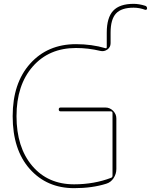

<svg xmlns="http://www.w3.org/2000/svg" viewBox="-20 -970 786 1000"><path d="M736 -940Q746 -937 746 -926Q746 -922 743 -920Q740 -918 736 -919Q706 -930 676 -930Q612 -930 584 -899.5Q556 -869 556 -800V-745Q556 -724 539 -712Q522 -700 502 -705Q440 -720 376 -720Q235 -720 150.5 -623.5Q66 -527 66 -365Q66 -203 147.5 -106.5Q229 -10 366 -10Q470 -10 559 -44Q566 -47 566 -55V-381Q566 -390 557 -390H296Q286 -390 286 -400Q286 -410 296 -410H529Q552 -410 569 -393Q586 -376 586 -353V-90Q586 -64 571.5 -42Q557 -20 533 -13Q460 10 366 10Q224 10 135 -90Q46 -190 46 -365Q46 -537 137 -638.5Q228 -740 376 -740Q458 -740 529 -719Q536 -717 536 -725V-800Q536 -878 569.5 -914Q603 -950 676 -950Q704 -950 736 -940Z"/></svg>

Font: Rounded Mplus 1c Thin
Style: Regular
Weight: 250
Version: Version 1.059.20150529